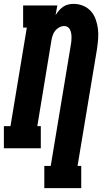

<svg xmlns="http://www.w3.org/2000/svg" viewBox="-31 -763 551 988"><path d="M197 205V91H230L333 -529Q335 -539 336 -549.5Q337 -560 337 -570.5Q337 -581 335.5 -590.5Q334 -600 330 -609Q326 -618 318 -623.5Q310 -629 300 -629Q287 -629 274.5 -622.5Q262 -616 253.5 -605.5Q245 -595 240.5 -582Q236 -569 234 -557L161 -114H179V0H-11V-114H23L107 -621H88V-735H264L255 -685Q263 -698 272.5 -709Q282 -720 294.5 -728.5Q307 -737 321 -740Q335 -743 348 -743Q374 -743 397.5 -733Q421 -723 437 -705Q453 -687 461.5 -663Q470 -639 473 -614Q476 -589 474 -563Q472 -537 468 -510L368 91H387V205Z"/></svg>

Font: Iosevka Slab Heavy Oblique
Style: Regular
Weight: 900
Italic angle: -9°
Monospace: yes
Designer: Belleve Invis
Foundry: Belleve Invis
Version: Version 11.1.1; ttfautohint (v1.8.3)